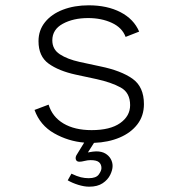

<svg xmlns="http://www.w3.org/2000/svg" viewBox="-20 -526 672 723"><path d="M316 177Q297 177 274.5 170Q252 163 235 153L249 128Q270 138 284.5 141.5Q299 145 314 145Q342 145 352 131Q362 117 362 107Q362 93 353 85Q344 77 321 77Q310 77 298.5 80Q287 83 279 83Q268 83 265.5 74Q263 65 270 55L297 11Q237 6 184 -24Q131 -54 110 -112L163 -132Q177 -86 219 -61Q261 -36 325 -36Q395 -36 432.5 -62.5Q470 -89 470 -130Q470 -177 434.5 -196.5Q399 -216 344 -228L265 -245Q201 -259 163 -286.5Q125 -314 125 -371Q125 -412 149.5 -442.5Q174 -473 217 -489.5Q260 -506 314 -506Q384 -506 434 -480Q484 -454 504 -407L453 -387Q440 -422 401 -440Q362 -458 312 -458Q256 -458 216.5 -436.5Q177 -415 177 -374Q177 -340 205.5 -321.5Q234 -303 279 -293L358 -276Q436 -260 479 -229.5Q522 -199 522 -134Q522 -90 497.5 -58Q473 -26 430.5 -8Q388 10 334 12L311 48Q321 46 329.5 45Q338 44 342 44Q363 44 376.5 52Q390 60 397 72.5Q404 85 404 99Q404 114 395 132.5Q386 151 366.5 164Q347 177 316 177Z"/></svg>

Font: Atkinson Hyperlegible Mono ExtraLight
Style: Regular
Weight: 200
Monospace: yes
Designer: Elliott Scott, Megan Eiswerth, Linus Boman, Theodore Petrosky, Letters from Sweden
Foundry: Applied Design Works, Letters from Sweden
Version: Version 2.001